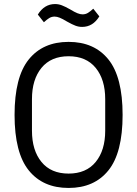

<svg xmlns="http://www.w3.org/2000/svg" viewBox="-20 -917 678 949"><path d="M319 12Q192 12 122 -75Q52 -162 52 -349Q52 -536 122 -623Q192 -710 319 -710Q446 -710 516 -623Q586 -536 586 -349Q586 -162 516 -75Q446 12 319 12ZM319 -59Q406 -59 453 -116.5Q500 -174 500 -271V-427Q500 -524 453 -581.5Q406 -639 319 -639Q232 -639 185 -581.5Q138 -524 138 -427V-271Q138 -174 185 -116.5Q232 -59 319 -59ZM386 -784Q369 -784 353 -790Q337 -796 312 -810Q289 -824 275 -829.5Q261 -835 250 -835Q235 -835 223 -827.5Q211 -820 197 -807L167 -845Q199 -897 252 -897Q269 -897 285 -891Q301 -885 326 -871Q349 -857 363 -851.5Q377 -846 388 -846Q403 -846 415 -853.5Q427 -861 441 -874L471 -836Q439 -784 386 -784Z"/></svg>

Font: IBM Plex Sans Condensed
Style: Regular
Weight: 400
Width: 3
Designer: Mike Abbink, Paul van der Laan, Pieter van Rosmalen
Foundry: Bold Monday
Version: Version 1.1